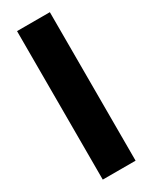

<svg xmlns="http://www.w3.org/2000/svg" viewBox="-210 -858 720 907"><g transform="rotate(-30 150.5 -405.0)"><path d="M61 0V-810H240V0Z"/></g></svg>

Font: Oswald
Style: Bold
Weight: 700
Designer: Vernon Adams
Foundry: Vernon Adams
Version: Version 4.103;gftools[0.9.33.dev8+g029e19f]